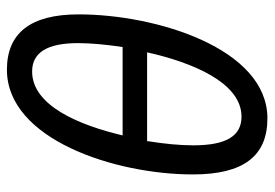

<svg xmlns="http://www.w3.org/2000/svg" viewBox="-136 -628 774 541"><g transform="rotate(-90 250.5 -357.0)"><path d="M188 10C385 10 481 -303 481 -522C481 -658 428 -724 325 -724C129 -724 30 -420 30 -200C30 -57 82 10 188 10ZM389 -398H140C169 -521 224 -653 320 -653C373 -653 400 -611 400 -524C400 -488 396 -445 389 -398ZM193 -63C140 -63 112 -103 112 -199C112 -236 116 -279 124 -329H374C346 -203 289 -63 193 -63Z"/></g></svg>

Font: Noto Sans ExtraCondensed
Style: Italic
Weight: 400
Width: 2
Italic angle: -12°
Designer: Monotype Design Team
Foundry: Monotype Imaging Inc.
Version: Version 2.013